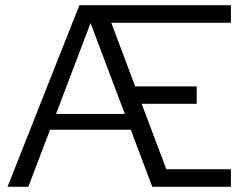

<svg xmlns="http://www.w3.org/2000/svg" viewBox="-20 -720 958 740"><path d="M9 0 286 -700H870V-632H409L501 -387H738V-320H526L621 -68H870V0H567L484 -220H173L89 0ZM196 -281H461L329 -631Z"/></svg>

Font: Red Hat Text
Style: Regular
Weight: 400
Designer: Pentagram, MCKL
Foundry: MCKL
Version: Version 1.030